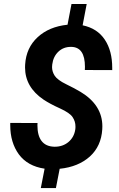

<svg xmlns="http://www.w3.org/2000/svg" viewBox="-20 -844 602 969"><path d="M359.9 -190.4C356 -164.1 344.2 -143.1 325.2 -127C306.2 -111.3 283.2 -103.5 257.3 -103.5C255.9 -103.5 254.9 -103.5 253.9 -103.5C195.8 -105 168.9 -144 168.9 -211.4C168.9 -215.3 169.4 -219.2 169.4 -223.1L31.7 -223.6C31.7 -219.7 31.7 -215.8 31.7 -211.9C31.7 -153.3 46.4 -104.5 75.2 -64.9C104.5 -25.4 147.9 -1 205.1 7.3L186 105H262.2L281.2 7.8C344.2 1.5 395 -19.5 433.6 -54.2C471.7 -88.9 492.7 -134.8 496.1 -191.4C496.6 -196.3 496.6 -201.2 496.6 -206.1C496.6 -277.8 460 -335.9 387.2 -379.9C367.2 -392.1 342.8 -404.8 314 -418.9C284.7 -433.1 265.6 -447.3 256.3 -461.4C247.1 -475.6 242.7 -490.2 242.7 -505.4C242.7 -509.8 243.2 -514.6 243.7 -519C247.1 -545.9 257.8 -567.4 274.9 -583.5C292 -599.6 313 -607.4 337.4 -607.4C338.4 -607.4 339.4 -607.4 340.3 -607.4C385.7 -606.4 408.7 -573.2 408.7 -506.8C408.7 -502 408.7 -496.6 408.2 -490.7L546.4 -490.2C546.4 -494.1 546.4 -497.6 546.4 -501C546.4 -558.6 534.2 -606 508.8 -644C483.9 -681.6 446.3 -706.1 397 -716.3L417.5 -823.7H340.8L320.8 -719.2C258.8 -712.9 208.5 -691.9 169.9 -656.2C131.3 -620.6 110.4 -574.7 106.9 -518.6C106.4 -513.7 106.4 -508.8 106.4 -503.9C106.4 -437.5 137.7 -383.3 199.7 -341.3C221.7 -326.7 249 -312 282.7 -296.9C315.9 -281.7 337.4 -267.1 346.7 -252.4C356.4 -237.8 360.8 -222.2 360.8 -206.1C360.8 -200.7 360.8 -195.8 359.9 -190.4Z"/></svg>

Font: Roboto
Style: Bold Italic
Weight: 700
Italic angle: -12°
Designer: Google
Version: Version 2.137; 2017